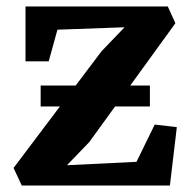

<svg xmlns="http://www.w3.org/2000/svg" viewBox="-20 -575 590 595"><path d="M366 -490.5 158 -483 131 -385H59V-555H500L523.5 -503L256.5 -134.5L187.5 -63L403 -73.5L459.5 -189L528 -181L506.5 0H47.5L22 -54.5L294.5 -416ZM106 -310H444.5V-245H106Z"/></svg>

Font: Merriweather 20pt
Style: Bold
Weight: 700
Version: Version 2.100